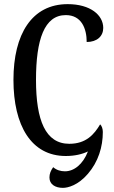

<svg xmlns="http://www.w3.org/2000/svg" viewBox="-20 -744 550 928"><path d="M284 164C308 164 357 152 405 96C455 38 477 -34 477 -106C477 -121 472 -136 464 -143C435 -94 396 -49 315 -49C200 -49 154 -162 154 -358C154 -552 194 -671 298 -671C374 -671 399 -606 399 -541C449 -541 479 -569 479 -609C479 -671 417 -724 307 -724C134 -724 45 -579 45 -358C45 -137 131 10 298 10C342 10 378 1 405 -12C381 50 338 84 294 84C273 84 253 78 237 64C225 81 219 96 219 114C219 147 247 164 284 164Z"/></svg>

Font: Noto Serif Georgian ExtraCondensed Semi
Style: Regular
Weight: 600
Width: 3
Designer: Monotype Design Team
Foundry: Monotype Imaging Inc.
Version: Version 1.901